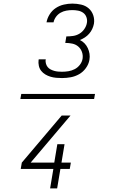

<svg xmlns="http://www.w3.org/2000/svg" viewBox="-20 -875 640 1065"><path d="M324 -442Q308 -442 291.5 -443.5Q275 -445 260 -449.5Q245 -454 231.5 -462Q218 -470 208.5 -482Q199 -494 195.5 -510Q192 -526 194 -542Q194 -543 194.5 -544Q195 -545 195 -546H234Q234 -545 234 -544.5Q234 -544 233 -543Q232 -532 235 -521.5Q238 -511 244.5 -503Q251 -495 260.5 -490Q270 -485 280.5 -482Q291 -479 302 -478Q313 -477 324 -477Q342 -477 360 -480Q378 -483 394.5 -491.5Q411 -500 423 -515.5Q435 -531 438 -549Q441 -569 434.5 -587Q428 -605 414 -617Q400 -629 381 -633Q362 -637 342 -637L348 -673Q366 -673 384.5 -675.5Q403 -678 419.5 -687.5Q436 -697 447.5 -713.5Q459 -730 462 -748Q465 -764 459.5 -779.5Q454 -795 441.5 -804Q429 -813 413 -816Q397 -819 381 -819Q365 -819 348 -816Q331 -813 316 -804.5Q301 -796 290.5 -781.5Q280 -767 277 -751H238Q242 -774 255.5 -795.5Q269 -817 289.5 -830.5Q310 -844 334 -849.5Q358 -855 381 -855Q406 -855 430 -849.5Q454 -844 471.5 -829Q489 -814 497 -791Q505 -768 501 -743Q498 -728 491.5 -714Q485 -700 474.5 -688Q464 -676 451 -667.5Q438 -659 423 -653Q438 -646 449 -634.5Q460 -623 467 -608Q474 -593 476.5 -576.5Q479 -560 476 -543Q472 -519 456.5 -497.5Q441 -476 419 -463.5Q397 -451 372.5 -446.5Q348 -442 324 -442ZM258 170 276 62H95L101 27L322 -234H371L150 27H281L298 -75H338L321 27H373L367 62H315L297 170ZM93 -326 98 -354H507L502 -326Z"/></svg>

Font: Iosevka Curly XLtEx
Style: Italic
Weight: 200
Width: 7
Italic angle: -9°
Monospace: yes
Designer: Belleve Invis
Foundry: Belleve Invis
Version: Version 11.1.0; ttfautohint (v1.8.3)